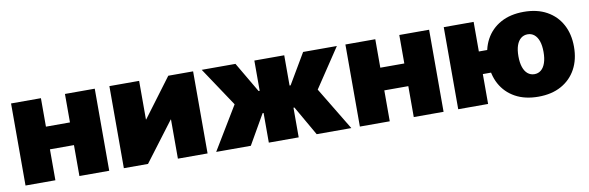

<svg xmlns="http://www.w3.org/2000/svg" viewBox="-43 -889 3812 1242"><g transform="rotate(-10 1863.0 -268.5)"><path d="M459.5 -352.1V-203.1H186V-352.1ZM244.1 -539.1V0H47.9V-539.1ZM597.7 -539.1V0H401.9V-539.1Z M1243.7 0H1048.8V-257.3H1046.9L852.5 0H693.8V-539.1H889.2V-285.6H891.1L1080.6 -539.1H1243.7Z M1300.3 0 1471.2 -282.7 1300.3 -539.1H1522L1638.7 -340.3H1646V-539.1H1842.3V-340.3H1849.1L1966.3 -539.1H2188L2017.1 -282.7L2188 0H1960.4L1848.6 -194.8H1842.3V0H1646V-194.8H1639.6L1527.8 0Z M2655.8 -352.1V-203.1H2382.3V-352.1ZM2440.4 -539.1V0H2244.1V-539.1ZM2793.9 -539.1V0H2598.1V-539.1Z M2890.1 0V-539.1H3086.4V0ZM3028.3 -196.3V-344.7H3180.7V-196.3ZM3416 10.3Q3327.6 10.3 3264.4 -24.7Q3201.2 -59.6 3167.2 -122.1Q3133.3 -184.6 3133.3 -268.6Q3133.3 -352.1 3167.2 -414.6Q3201.2 -477.1 3264.4 -512Q3327.6 -546.9 3416 -546.9Q3503.9 -546.9 3566.9 -512Q3629.9 -477.1 3663.8 -414.6Q3697.8 -352.1 3697.8 -268.6Q3697.8 -184.6 3663.8 -122.1Q3629.9 -59.6 3566.9 -24.7Q3503.9 10.3 3416 10.3ZM3416 -137.7Q3440.9 -137.7 3459.5 -153.1Q3478 -168.5 3488 -198Q3498 -227.5 3498 -269Q3498 -311.5 3488 -340.3Q3478 -369.1 3459.5 -384.3Q3440.9 -399.4 3416 -399.4Q3390.6 -399.4 3371.8 -384.3Q3353 -369.1 3343 -340.3Q3333 -311.5 3333 -269Q3333 -227.5 3343 -198Q3353 -168.5 3371.8 -153.1Q3390.6 -137.7 3416 -137.7Z"/></g></svg>

Font: Inter 18pt Black
Style: Regular
Weight: 900
Designer: Rasmus Andersson
Foundry: rsms
Version: Version 4.001;git-66647c0bb